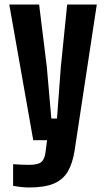

<svg xmlns="http://www.w3.org/2000/svg" viewBox="-20 -620 470 849"><path d="M127 0 21 -600H153L187 -324L207 -96H232L249 -324L277 -600H408L310 45Q301 103 279.5 139Q258 175 217.5 192Q177 209 108 209Q92 209 73.5 207Q55 205 38 202V106Q51 107 72 108Q93 109 108 109Q147 109 162 97Q177 85 181 55L188 0Z"/></svg>

Font: Big Shoulders Display ExtraBold
Style: Regular
Weight: 800
Designer: Patric King
Foundry: XO Type Co
Version: Version 1.000; ttfautohint (v1.8.2)